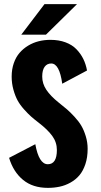

<svg xmlns="http://www.w3.org/2000/svg" viewBox="-20 -899 490 930"><path d="M83 -731 195.5 -879H353L202.5 -731ZM212 11Q138.5 11 91.5 -27.8Q44.5 -66.5 24 -134.5L151 -200.5Q168.5 -103.5 211.5 -103.5Q255.5 -103.5 255.5 -172.5Q255.5 -210 233 -240.8Q210.5 -271.5 167.5 -304.5Q146 -321 131 -334.2Q116 -347.5 96.5 -369.2Q77 -391 65.2 -412.5Q53.5 -434 45 -464.5Q36.5 -495 36.5 -528Q36.5 -563.5 46.8 -593Q57 -622.5 74.8 -643Q92.5 -663.5 116.5 -678Q140.5 -692.5 167.5 -699.2Q194.5 -706 224 -706Q265 -706 297.2 -694Q329.5 -682 350.2 -660.5Q371 -639 383.5 -613.5Q396 -588 401.5 -557.5L281.5 -493.5Q268 -591.5 228 -591.5Q208 -591.5 196.2 -575.5Q184.5 -559.5 184.5 -528Q184.5 -494 204.5 -464Q224.5 -434 264.5 -402Q289 -382.5 304.2 -369.5Q319.5 -356.5 340.8 -333.5Q362 -310.5 374.2 -289.5Q386.5 -268.5 395.5 -239Q404.5 -209.5 404.5 -178Q404.5 -136.5 393.5 -103.8Q382.5 -71 364.5 -49.8Q346.5 -28.5 321.2 -14.5Q296 -0.5 269 5.2Q242 11 212 11Z"/></svg>

Font: League Mono Condensed
Style: Bold
Weight: 700
Width: 1
Designer: Tyler Finck
Foundry: The League of Moveable Type / Tyler Finck
Version: Version 2.210